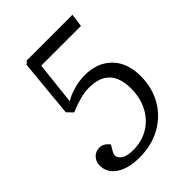

<svg xmlns="http://www.w3.org/2000/svg" viewBox="-206 -805 923 923"><g transform="rotate(-45 256.0 -343.0)"><path d="M401 -250Q401 -396 261 -396Q231 -396 197.5 -387Q164 -378 126 -362L98 -391L126 -686L142 -700H452L443 -633H173L149 -415Q174 -431 212.5 -442Q251 -453 289 -453Q374 -453 425 -401.5Q476 -350 476 -260Q476 -180 440 -118Q404 -56 340.5 -21Q277 14 194 14Q121 14 76.5 -15.5Q32 -45 32 -94Q32 -121 49 -139Q66 -157 92 -157Q107 -157 120 -149Q133 -141 142 -128L126 -101Q108 -72 130 -52.5Q152 -33 198 -33Q258 -33 303.5 -60.5Q349 -88 375 -137Q401 -186 401 -250Z"/></g></svg>

Font: Literata 12pt Light
Style: Italic
Weight: 300
Italic angle: -2°
Designer: Latin by Veronika Burian and Jose Scaglione. Greek by Irene Vlachou. Cyrillic by Vera Evstafieva
Foundry: TypeTogether
Version: Version 3.002